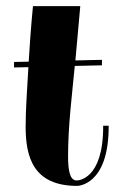

<svg xmlns="http://www.w3.org/2000/svg" viewBox="-20 -579 394 629"><path d="M26 -358 73 -359C69 -285 64 -224 64 -164C64 -66 88 30 233 30C233 30 337 30 336 -167H318C319 12 233 12 233 12H228C210 9 203 -17 203 -67C203 -169 216 -267 225 -363L314 -365V-383L227 -381L243 -559H88C81 -486 77 -427 74 -377L26 -376Z"/></svg>

Font: Purple Purse
Style: Regular
Weight: 400
Designer: Astigmatic (AOETI)
Foundry: Astigmatic (AOETI)
Version: Version 1.000